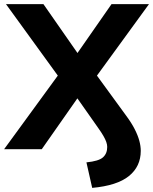

<svg xmlns="http://www.w3.org/2000/svg" viewBox="-30 -725 744 933"><path d="M418 188 390 64Q450 58 470.5 39.5Q491 21 491 -11Q491 -22 486.5 -35Q482 -48 472.5 -64.5Q463 -81 448 -102L325 -277H367L173 0H-10L276 -392V-323L-1 -705H181L367 -438H326L512 -705H694L416 -323V-392L583 -163Q609 -128 624.5 -97.5Q640 -67 647 -41Q654 -15 654 8Q654 84 596.5 130.5Q539 177 418 188Z"/></svg>

Font: Nunito Sans 11pt ExtraBold
Style: Regular
Weight: 800
Version: Version 3.101;gftools[0.9.27]